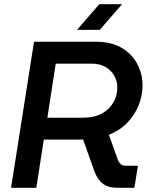

<svg xmlns="http://www.w3.org/2000/svg" viewBox="-20 -900 720 920"><path d="M33 0 143 -700H440Q513 -700 562.5 -671Q612 -642 637.5 -594Q663 -546 663 -490Q663 -443 645 -397Q627 -351 591.5 -313.5Q556 -276 502 -254L545 -133Q550 -121 558.5 -113.5Q567 -106 582 -106H641L624 0H547Q497 0 472 -20.5Q447 -41 434 -75L378 -232Q371 -231 363.5 -231Q356 -231 349 -231H190L154 0ZM207 -336H377Q432 -336 468 -356Q504 -376 523 -408.5Q542 -441 542 -480Q542 -512 527 -538Q512 -564 485 -579.5Q458 -595 419 -595H247ZM349 -757 456 -880H565L458 -757Z"/></svg>

Font: MuseoModerno Medium
Style: Italic
Weight: 500
Italic angle: -9°
Designer: Pablo Cosgaya, Héctor Gatti, Marcela Romero, and the Authors of The MuseoModerno Project.
Foundry: Omnibus-Type Team
Version: Version 1.003